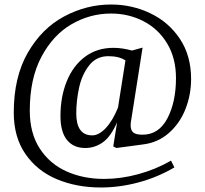

<svg xmlns="http://www.w3.org/2000/svg" viewBox="-20 -645 908 851"><path d="M738 67 753 97Q678 141 594 163.5Q510 186 427 186Q320 186 232.5 149.5Q145 113 93 38Q41 -37 41 -146Q41 -303 103 -411Q165 -519 264 -572Q363 -625 472 -625Q565 -625 646.5 -586Q728 -547 777.5 -472.5Q827 -398 827 -295Q827 -225 802 -161.5Q777 -98 728.5 -55.5Q680 -13 615 -5L496 11L482 4L499 -103Q471 -39 435.5 -14Q400 11 358 11Q306 11 277 -24.5Q248 -60 248 -131Q248 -216 276 -285Q304 -354 357 -393.5Q410 -433 483 -433Q521 -433 565 -421L612 -434L562 -116Q561 -111 560 -104.5Q559 -98 559 -90Q559 -68 570.5 -58Q582 -48 612 -48Q684 -48 722 -120.5Q760 -193 760 -299Q760 -387 721 -452Q682 -517 616 -551Q550 -585 472 -585Q379 -585 297 -537.5Q215 -490 163.5 -393Q112 -296 112 -155Q112 -55 156 13Q200 81 274.5 114.5Q349 148 441 148Q516 148 593 127Q670 106 738 67ZM503 -168 536 -377Q509 -396 460 -396Q407 -396 375 -355Q343 -314 330.5 -256Q318 -198 318 -143Q318 -45 389 -45Q418 -45 448.5 -77Q479 -109 503 -168Z"/></svg>

Font: Gupter
Style: Regular
Weight: 400
Designer: Octavio Pardo
Version: Version 1.000